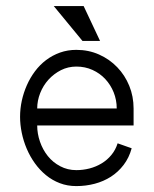

<svg xmlns="http://www.w3.org/2000/svg" viewBox="-20 -612 513 640"><path d="M313.5 -475.6H254.9L159.2 -591.8H258.8ZM425.3 -193.8H104Q104 -166.5 113.3 -139.6Q122.6 -112.8 139.4 -91.8Q156.2 -70.8 180.7 -57.9Q205.1 -44.9 234.4 -44.9Q256.8 -44.9 278.6 -50.5Q300.3 -56.2 318.8 -67.4Q337.4 -78.6 351.3 -95.5Q365.2 -112.3 372.1 -134.3L418.9 -117.7Q410.2 -85.9 392.1 -62.3Q374 -38.6 349.6 -22.9Q325.2 -7.3 295.7 0.5Q266.1 8.3 234.4 8.3Q204.6 8.3 179.2 -1.5Q153.8 -11.2 133.1 -28.3Q112.3 -45.4 96.2 -67.9Q80.1 -90.3 69.1 -116.2Q58.1 -142.1 52.5 -169.4Q46.9 -196.8 46.9 -222.7Q46.9 -249.5 52.7 -276.4Q58.6 -303.2 69.6 -328.1Q80.6 -353 96.7 -374.5Q112.8 -396 133.8 -411.9Q154.8 -427.7 180.2 -436.8Q205.6 -445.8 234.4 -445.8Q275.4 -445.8 310.3 -430.2Q345.2 -414.6 370.8 -387.9Q396.5 -361.3 410.9 -325.9Q425.3 -290.5 425.3 -250.5ZM369.1 -250.5Q369.1 -278.8 358.9 -304.2Q348.6 -329.6 330.8 -348.6Q313 -367.7 288.3 -378.9Q263.7 -390.1 234.4 -390.1Q207 -390.1 183.3 -378.2Q159.7 -366.2 141.8 -346.7Q124 -327.1 114 -301.8Q104 -276.4 104 -250.5Z"/></svg>

Font: AKL 022
Style: Regular
Weight: 400
Designer: AKL
Foundry: AKL
Version: Version 2.053;August 19, 2024;FontCreator 13.0.0.2675 64-bit